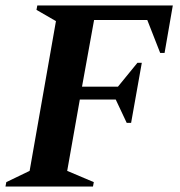

<svg xmlns="http://www.w3.org/2000/svg" viewBox="-34 -680 655 700"><path d="M-14 0 -11 -16 74 -57 170 -603 99 -644 102 -660H596L566 -487H550L503 -607H309L265 -364H396L467 -451H483L444 -232H428L388 -317H257L211 -57L308 -16L305 0Z"/></svg>

Font: Spectral SC
Style: Bold Italic
Weight: 700
Italic angle: -10°
Designer: Jean-Baptiste Levee
Foundry: Production Type
Version: Version 2.001